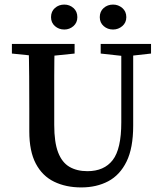

<svg xmlns="http://www.w3.org/2000/svg" viewBox="-20 -804 710 839"><path d="M335 15Q268 15 216.5 -10Q165 -35 136.5 -89Q108 -143 108 -230V-330Q108 -400 107.5 -470.5Q107 -541 105 -612H219Q217 -542 217 -471.5Q217 -401 217 -330V-258Q217 -182 234 -138Q251 -94 283.5 -75Q316 -56 362 -56Q435 -56 472.5 -104.5Q510 -153 510 -269V-612H562V-255Q562 -157 533 -98Q504 -39 453 -12Q402 15 335 15ZM32 -570V-612H306V-570L180 -557H159ZM420 -570V-612H640V-570L542 -559H520ZM261 -675Q237 -675 220 -690Q203 -705 203 -729Q203 -754 220 -769Q237 -784 261 -784Q284 -784 301 -769Q318 -754 318 -729Q318 -705 301 -690Q284 -675 261 -675ZM474 -675Q450 -675 433 -690Q416 -705 416 -729Q416 -754 433 -769Q450 -784 474 -784Q497 -784 514.5 -769Q532 -754 532 -729Q532 -705 514.5 -690Q497 -675 474 -675Z"/></svg>

Font: Lisu Bosa SemiBold
Style: Regular
Weight: 600
Designer: David Morse, Annie Olsen, Victor Gaultney, Frank Grießhammer (Latin)
Foundry: SIL International
Version: Version 2.000